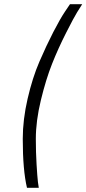

<svg xmlns="http://www.w3.org/2000/svg" viewBox="-20 -768 410 911"><path d="M312 -748 289 -714C273.7 -691.3 255 -658.7 233 -616C211 -573.3 189 -526.5 167 -475.5C145 -424.5 126.3 -365.8 111 -299.5C95.7 -233.2 88 -169.7 88 -109C88 -10.3 94.7 67 108 123H164L160 96C158 78.7 155.8 50.7 153.5 12C151.2 -26.7 150 -67 150 -109C150 -165.7 158 -227 174 -293C190 -359 207.7 -416.3 227 -465C246.3 -513.7 268.5 -562.7 293.5 -612C318.5 -661.3 336 -694 346 -710L370 -748Z"/></svg>

Font: RazerF5 Light
Style: Italic
Weight: 300
Foundry: Razer Inc.
Version: Version 2